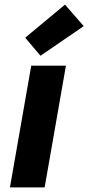

<svg xmlns="http://www.w3.org/2000/svg" viewBox="-20 -810 382 830"><path d="M23 0 115 -526H265L173 0ZM155 -569 89 -647 261 -790 342 -697Z"/></svg>

Font: DM Sans 9pt Black
Style: Italic
Weight: 900
Italic angle: -10°
Version: Version 4.004;gftools[0.9.30]